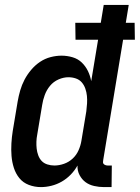

<svg xmlns="http://www.w3.org/2000/svg" viewBox="-20 -755 570 783"><path d="M147 8Q121 8 97.5 -1Q74 -10 59 -28.5Q44 -47 36.5 -70.5Q29 -94 27 -119Q25 -144 26.5 -170Q28 -196 32 -221L52 -341Q56 -364 62.5 -386.5Q69 -409 80 -430Q91 -451 107 -470Q123 -489 143 -502.5Q163 -516 186 -522Q209 -528 231 -528Q254 -528 276 -521.5Q298 -515 313.5 -500Q329 -485 338.5 -465.5Q348 -446 352 -424L380 -593H288L287 -662H391L403 -735H505L493 -662H529L530 -593H482L401 -103Q400 -98 400 -93.5Q400 -89 403 -86Q406 -83 410.5 -81.5Q415 -80 419 -80H436L435 8H404Q384 8 364 3.5Q344 -1 329 -12Q314 -23 304.5 -41Q295 -59 296 -80Q285 -60 268.5 -43Q252 -26 232 -14.5Q212 -3 190 2.5Q168 8 147 8ZM202 -80Q221 -80 241 -87Q261 -94 276.5 -108.5Q292 -123 300.5 -142.5Q309 -162 312 -181L332 -301Q334 -317 335 -333Q336 -349 334.5 -364Q333 -379 328 -393.5Q323 -408 313.5 -419Q304 -430 289.5 -435Q275 -440 259 -440Q239 -440 218.5 -431Q198 -422 184 -405Q170 -388 162.5 -367.5Q155 -347 152 -327L132 -207Q129 -192 128.5 -177.5Q128 -163 129.5 -149Q131 -135 136 -121.5Q141 -108 150 -98.5Q159 -89 173 -84.5Q187 -80 202 -80Z"/></svg>

Font: Iosevka Curly Semibold
Style: Italic
Weight: 600
Italic angle: -9°
Monospace: yes
Designer: Belleve Invis
Foundry: Belleve Invis
Version: Version 22.1.2; ttfautohint (v1.8.4)